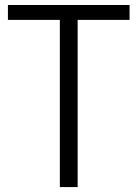

<svg xmlns="http://www.w3.org/2000/svg" viewBox="-20 -760 559 780"><path d="M12.2 -679.2V-739.7H506.3V-679.2H295.4V0H223.1V-679.2Z"/></svg>

Font: News Cycle
Style: Regular
Weight: 500
Version: Version 0.5.2